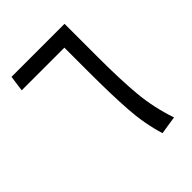

<svg xmlns="http://www.w3.org/2000/svg" viewBox="-186 -725 837 837"><g transform="rotate(-45 232.5 -306.5)"><path d="M284 -410V-553H21L31 -626H358V-418Q358 -283 366.5 -188.5Q375 -94 407 0L323 13Q297 -71 290.5 -167Q284 -263 284 -410Z"/></g></svg>

Font: FiraGO Book
Style: Italic
Weight: 350
Italic angle: -8°
Designer: bBox Type GmbH
Foundry: bBox Type GmbH
Version: Version 1.001